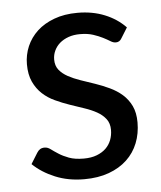

<svg xmlns="http://www.w3.org/2000/svg" viewBox="-42 -523 476 568"><g transform="rotate(-5 195.5 -239.0)"><path d="M331.5 -398.4Q325.7 -387.7 314 -387.7Q306.6 -387.7 298.1 -393.1Q289.6 -398.4 277.6 -404.5Q265.6 -410.6 249.3 -416Q232.9 -421.4 210.4 -421.4Q191.4 -421.4 176.3 -416Q161.1 -410.6 150.4 -401.4Q139.6 -392.1 133.8 -379.6Q127.9 -367.2 127.9 -353Q127.9 -334.5 137.7 -322.3Q147.5 -310.1 163.6 -301.3Q179.7 -292.5 200.4 -285.4Q221.2 -278.3 242.7 -271Q264.2 -263.7 284.9 -253.9Q305.7 -244.1 321.8 -230Q337.9 -215.8 347.7 -195.6Q357.4 -175.3 357.4 -146.5Q357.4 -113.3 346.2 -85.2Q335 -57.1 313.2 -36.6Q291.5 -16.1 259.5 -4.4Q227.5 7.3 186 7.3Q138.7 7.3 99.9 -8.8Q61 -24.9 34.2 -50.8L54.2 -83Q58.1 -89.4 63.5 -92.8Q68.8 -96.2 77.1 -96.2Q85.9 -96.2 94.7 -89.6Q103.5 -83 116 -75Q128.4 -66.9 146 -60.3Q163.6 -53.7 189.9 -53.7Q212.4 -53.7 228.8 -60.1Q245.1 -66.4 255.9 -76.9Q266.6 -87.4 272 -101.6Q277.3 -115.7 277.3 -131.3Q277.3 -150.9 267.3 -163.8Q257.3 -176.8 241.2 -185.8Q225.1 -194.8 204.3 -201.7Q183.6 -208.5 161.9 -216.1Q140.1 -223.6 119.4 -233.2Q98.6 -242.7 82.5 -257.6Q66.4 -272.5 56.4 -293.9Q46.4 -315.4 46.4 -346.2Q46.4 -374 57.1 -399.2Q67.9 -424.3 88.4 -443.4Q108.9 -462.4 139.2 -473.6Q169.4 -484.9 208.5 -484.9Q252.9 -484.9 289.1 -470.2Q325.2 -455.6 350.6 -429.2Z"/></g></svg>

Font: Carlito
Style: Regular
Weight: 400
Designer: Lukasz Dziedzic
Foundry: tyPoland Lukasz Dziedzic
Version: Version 1.104